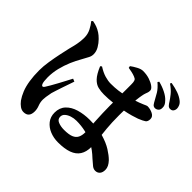

<svg xmlns="http://www.w3.org/2000/svg" viewBox="-209 -1103 1418 1418"><g transform="rotate(45 500.0 -394.0)"><path d="M870 -638Q855 -639 847 -649.5Q839 -660 829 -679Q817 -702 800.5 -729.5Q784 -757 748 -788L756 -799Q796 -789 830.5 -771.5Q865 -754 884 -733Q899 -718 904.5 -705Q910 -692 909 -678Q909 -658 897 -648Q885 -638 870 -638ZM543 47Q498 47 458.5 31Q419 15 394.5 -16Q370 -47 370 -91Q370 -142 400.5 -174.5Q431 -207 482 -222Q533 -237 591 -237Q676 -237 736 -219.5Q796 -202 836.5 -176.5Q877 -151 902 -126Q918 -109 926.5 -92Q935 -75 935 -57Q935 -29 921.5 -14Q908 1 886 1Q868 1 852 -11.5Q836 -24 808 -49Q762 -93 716 -117.5Q670 -142 623.5 -152.5Q577 -163 528 -163Q501 -163 476.5 -155Q452 -147 436.5 -133Q421 -119 421 -99Q421 -72 448 -61Q475 -50 509 -50Q559 -50 585.5 -61Q612 -72 623 -94Q634 -116 634 -149Q634 -167 632 -196.5Q630 -226 628 -262.5Q626 -299 624.5 -338.5Q623 -378 623 -415Q623 -457 623.5 -501Q624 -545 624 -581.5Q624 -618 624 -637Q624 -661 620.5 -672Q617 -683 611.5 -686.5Q606 -690 597 -694Q580 -701 561 -705Q542 -709 524 -712L521 -727Q541 -742 568 -756.5Q595 -771 616 -771Q653 -771 684.5 -760.5Q716 -750 735.5 -735Q755 -720 755 -705Q755 -692 752 -683.5Q749 -675 745 -664Q741 -653 738 -636Q734 -617 730 -581Q726 -545 723.5 -501.5Q721 -458 721 -414Q721 -337 726.5 -279.5Q732 -222 737 -179Q742 -136 742 -102Q742 -52 720.5 -18.5Q699 15 655 31Q611 47 543 47ZM205 69Q185 69 166.5 56Q148 43 132 22Q113 -5 98.5 -41Q84 -77 76.5 -125Q69 -173 69 -232Q69 -274 77 -325Q85 -376 95 -423Q105 -470 112 -500Q122 -537 128.5 -570Q135 -603 135 -638Q135 -675 118.5 -707Q102 -739 84 -760L93 -770Q120 -765 139.5 -757.5Q159 -750 179 -737Q195 -727 216.5 -705.5Q238 -684 254 -656.5Q270 -629 270 -600Q270 -578 259 -559Q248 -540 231 -507Q211 -473 192.5 -429.5Q174 -386 162 -337.5Q150 -289 150 -239Q150 -220 152 -202.5Q154 -185 158 -176Q163 -165 170.5 -164.5Q178 -164 185 -175Q194 -189 208 -213Q222 -237 237 -265Q252 -293 266 -319.5Q280 -346 290 -365L312 -356Q305 -335 296 -309.5Q287 -284 278.5 -258.5Q270 -233 263 -211.5Q256 -190 252 -176Q246 -145 243.5 -127.5Q241 -110 241 -98Q241 -70 251 -44.5Q261 -19 261 6Q261 69 205 69ZM533 -443Q501 -443 472 -450Q443 -457 417 -484Q391 -511 366 -571L377 -580Q416 -555 450 -545Q484 -535 512 -535Q554 -535 588.5 -539.5Q623 -544 652.5 -552Q682 -560 706 -567Q766 -586 791.5 -598Q817 -610 822 -610Q852 -610 878.5 -596.5Q905 -583 905 -558Q905 -531 890 -520.5Q875 -510 838 -495Q822 -489 789.5 -479.5Q757 -470 714 -462Q671 -454 624.5 -448.5Q578 -443 533 -443ZM954 -713Q941 -713 931.5 -723Q922 -733 912 -750Q901 -767 880.5 -793Q860 -819 821 -846L827 -857Q872 -849 904 -837.5Q936 -826 959 -808Q976 -795 982.5 -779.5Q989 -764 989 -752Q989 -736 980.5 -724.5Q972 -713 954 -713Z"/></g></svg>

Font: Noto Serif JP ExtraBold
Style: Regular
Weight: 800
Designer: Ryoko NISHIZUKA 西塚涼子 (kana & ideographs); Frank Grießhammer (Latin, Greek & Cyrillic); Wenlong ZHANG 张文龙 (bopomofo); San
Foundry: Adobe
Version: Version 2.003-H1;hotconv 1.1.1;makeotfexe 2.6.0